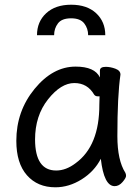

<svg xmlns="http://www.w3.org/2000/svg" viewBox="-20 -777 584 821"><path d="M220.2 -47.9Q262.2 -47.9 303.2 -79.1Q405.3 -153.3 404.8 -330.1L405.8 -365.2H397Q388.2 -365.2 382.8 -372.1Q354 -421.9 297.9 -421.9Q240.7 -421.9 185.3 -352.1Q129.9 -282.2 129.9 -180.2Q130.4 -47.9 220.2 -47.9ZM216.8 23.9Q140.6 23.9 95.2 -27.6Q49.8 -79.1 49.8 -174.8Q49.8 -301.8 127.9 -397Q206.1 -492.2 303.2 -492.2Q385.3 -492.2 407.2 -445.8V-475.1Q407.2 -491.2 432.1 -491.2Q452.1 -491.2 473.6 -483.2Q495.1 -475.1 495.1 -458Q481.9 -368.2 481.9 -194.8Q481.9 -91.8 516.1 -38.1Q519 -32.2 519 -24.9Q519 -16.1 503.9 1.5Q488.8 19 470.2 19Q424.3 19 411.1 -98.1Q383.3 -43.9 329.1 -10Q274.9 23.9 216.8 23.9ZM430.2 -626.5H356.9Q356.9 -655.3 340.1 -677Q323.2 -698.7 284.2 -698.7Q244.1 -698.7 227.8 -677Q211.4 -655.3 211.4 -626.5H138.2Q138.2 -684.1 177.5 -720.5Q216.8 -756.8 284.2 -756.8Q352.1 -756.8 391.1 -720.5Q430.2 -684.1 430.2 -626.5Z"/></svg>

Font: LXGW WenKai Screen R
Style: Regular
Weight: 400
Designer: Fontworks Inc.
Version: Version 1.235;May 31, 2022